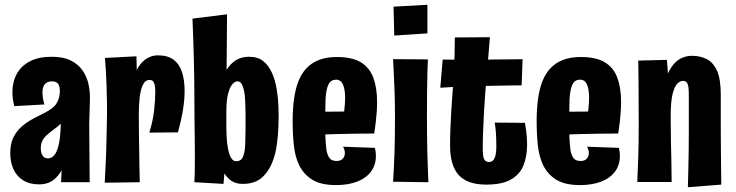

<svg xmlns="http://www.w3.org/2000/svg" viewBox="-20 -764 3087 805"><path d="M236 0 240 -85 231 -384Q230 -407 221.5 -415Q213 -423 197 -423Q179 -423 168.5 -411.5Q158 -400 158 -377Q158 -365 160 -352.5Q162 -340 166 -326L40 -319Q36 -334 34 -349Q32 -364 32 -377Q32 -421 50.5 -454.5Q69 -488 105.5 -507Q142 -526 196 -526Q246 -526 277.5 -510Q309 -494 327 -467.5Q345 -441 351.5 -409Q358 -377 357 -345L354 -245L356 0ZM144 9Q104 9 77 -8Q50 -25 36.5 -54.5Q23 -84 23 -122Q23 -161 36 -187.5Q49 -214 70.5 -233Q92 -252 118.5 -266Q145 -280 171 -293Q186 -301 197.5 -309.5Q209 -318 216.5 -329.5Q224 -341 227.5 -354.5Q231 -368 231 -384L286 -349Q281 -314 267.5 -289Q254 -264 236.5 -247Q219 -230 201 -218Q185 -206 173.5 -195Q162 -184 156.5 -171.5Q151 -159 151 -142Q151 -129 154.5 -119.5Q158 -110 164.5 -105Q171 -100 181 -100Q197 -100 209 -115Q221 -130 228 -166Q235 -202 235 -264L280 -312Q280 -245 274 -187Q268 -129 253 -84.5Q238 -40 211.5 -15.5Q185 9 144 9Z M606 -208Q622 -260 626.5 -304Q631 -348 631 -380Q631 -406 625.5 -417.5Q620 -429 607 -429Q589 -429 579 -408Q569 -387 565.5 -354.5Q562 -322 562 -287L515 -244Q515 -310 521.5 -358.5Q528 -407 540 -440Q552 -473 568 -493.5Q584 -514 603 -523Q622 -532 642 -532Q684 -532 708.5 -513Q733 -494 743.5 -460.5Q754 -427 754 -384Q754 -344 746.5 -299.5Q739 -255 726 -209ZM419 2Q421 -36 422.5 -65Q424 -94 425 -122Q426 -150 426.5 -179.5Q427 -209 428 -246Q429 -294 428.5 -335.5Q428 -377 426.5 -412Q425 -447 423.5 -474Q422 -501 420 -521L552 -528Q553 -498 553.5 -464Q554 -430 556.5 -387.5Q559 -345 562 -287Q562 -244 562.5 -207.5Q563 -171 563.5 -137.5Q564 -104 564.5 -70.5Q565 -37 566 0Z M998 7Q970 7 951.5 -5Q933 -17 921 -37L917 7L795 0Q796 -14 796.5 -41.5Q797 -69 797 -106Q797 -143 796.5 -184.5Q796 -226 795.5 -267Q795 -308 795 -344Q795 -385 794.5 -425Q794 -465 793 -506.5Q792 -548 790.5 -592.5Q789 -637 787 -686L932 -704L930 -471Q946 -497 969 -511.5Q992 -526 1025 -526Q1061 -526 1084 -507.5Q1107 -489 1121 -457Q1135 -425 1141 -384Q1146 -354 1147.5 -315.5Q1149 -277 1147.5 -236.5Q1146 -196 1141 -160Q1136 -124 1127 -98Q1111 -50 1080.5 -21.5Q1050 7 998 7ZM970 -88Q982 -88 989 -93.5Q996 -99 1000 -110Q1004 -121 1006 -135Q1008 -146 1008.5 -171.5Q1009 -197 1009.5 -228.5Q1010 -260 1009.5 -291Q1009 -322 1008 -341Q1007 -366 1003 -384.5Q999 -403 992.5 -413Q986 -423 975 -423Q965 -423 954 -410.5Q943 -398 936 -370Q929 -342 929 -293V-239Q929 -185 934 -152Q939 -119 948 -103.5Q957 -88 970 -88Z M1389 12Q1325 12 1288.5 -11Q1252 -34 1233 -74Q1217 -109 1212 -155Q1207 -201 1207 -256Q1207 -305 1212.5 -347Q1218 -389 1231 -423Q1244 -456 1265.5 -478.5Q1287 -501 1318 -513Q1349 -525 1393 -525Q1457 -525 1493.5 -502.5Q1530 -480 1545.5 -437.5Q1561 -395 1561 -336Q1561 -316 1559.5 -295Q1558 -274 1555.5 -251.5Q1553 -229 1549 -204L1420 -273Q1422 -288 1423.5 -302Q1425 -316 1426 -329.5Q1427 -343 1427 -354Q1427 -389 1418 -409.5Q1409 -430 1389 -430Q1368 -430 1358 -411.5Q1348 -393 1345 -352Q1345 -342 1344.5 -329Q1344 -316 1344 -302Q1344 -288 1344 -272Q1344 -242 1344 -215.5Q1344 -189 1345.5 -168.5Q1347 -148 1349 -133Q1354 -109 1363.5 -99Q1373 -89 1391 -89Q1409 -89 1417.5 -99Q1426 -109 1426 -122Q1426 -128 1424 -135.5Q1422 -143 1418 -149L1552 -144Q1554 -136 1555 -127Q1556 -118 1556 -110Q1556 -72 1535.5 -44.5Q1515 -17 1477.5 -2.5Q1440 12 1389 12ZM1244 -196 1240 -295 1520 -297 1549 -204Q1549 -204 1527.5 -204Q1506 -204 1471 -203.5Q1436 -203 1395 -202Q1354 -201 1314 -199.5Q1274 -198 1244 -196Z M1776 0 1628 -2Q1630 -32 1631.5 -62.5Q1633 -93 1634 -125Q1635 -157 1635.5 -192.5Q1636 -228 1636 -267Q1636 -327 1634.5 -374Q1633 -421 1631 -456.5Q1629 -492 1628 -516L1774 -515Q1773 -495 1772 -459Q1771 -423 1770.5 -374.5Q1770 -326 1770 -266Q1770 -231 1770.5 -197.5Q1771 -164 1771.5 -131.5Q1772 -99 1773.5 -66.5Q1775 -34 1776 0ZM1772 -624 1633 -615 1630 -736 1772 -744Z M2019 10Q1978 10 1949 -0.5Q1920 -11 1902 -31.5Q1884 -52 1875.5 -83Q1867 -114 1867 -155Q1867 -190 1868.5 -225.5Q1870 -261 1872 -298Q1874 -327 1876 -355.5Q1878 -384 1880 -412.5Q1882 -441 1883.5 -472Q1885 -503 1886 -536.5Q1887 -570 1887 -607L2034 -608Q2030 -560 2026.5 -517Q2023 -474 2019.5 -435.5Q2016 -397 2013.5 -360.5Q2011 -324 2009 -288Q2007 -248 2005.5 -213Q2004 -178 2004 -146Q2004 -127 2005.5 -113Q2007 -99 2013 -92Q2019 -85 2031 -85Q2042 -85 2048.5 -93Q2055 -101 2058 -115Q2061 -129 2061 -148Q2061 -166 2060.5 -183Q2060 -200 2058.5 -217Q2057 -234 2054 -250L2181 -249Q2184 -232 2186 -216.5Q2188 -201 2189 -186.5Q2190 -172 2190 -158Q2190 -108 2174.5 -70Q2159 -32 2121.5 -11Q2084 10 2019 10ZM1826 -396 1836 -514Q1841 -514 1851 -514Q1861 -514 1873.5 -514Q1886 -514 1899.5 -513.5Q1913 -513 1925 -513Q1937 -513 1947 -513Q1962 -513 1989 -513.5Q2016 -514 2047 -514.5Q2078 -515 2106.5 -515Q2135 -515 2153 -515.5Q2171 -516 2171 -516L2167 -406Q2167 -406 2151 -406Q2135 -406 2109.5 -405.5Q2084 -405 2055 -404.5Q2026 -404 2001 -403.5Q1976 -403 1961 -403Q1941 -403 1918 -401.5Q1895 -400 1874 -399Q1853 -398 1839.5 -397Q1826 -396 1826 -396Z M2412 12Q2348 12 2311.5 -11Q2275 -34 2256 -74Q2240 -109 2235 -155Q2230 -201 2230 -256Q2230 -305 2235.5 -347Q2241 -389 2254 -423Q2267 -456 2288.5 -478.5Q2310 -501 2341 -513Q2372 -525 2416 -525Q2480 -525 2516.5 -502.5Q2553 -480 2568.5 -437.5Q2584 -395 2584 -336Q2584 -316 2582.5 -295Q2581 -274 2578.5 -251.5Q2576 -229 2572 -204L2443 -273Q2445 -288 2446.5 -302Q2448 -316 2449 -329.5Q2450 -343 2450 -354Q2450 -389 2441 -409.5Q2432 -430 2412 -430Q2391 -430 2381 -411.5Q2371 -393 2368 -352Q2368 -342 2367.5 -329Q2367 -316 2367 -302Q2367 -288 2367 -272Q2367 -242 2367 -215.5Q2367 -189 2368.5 -168.5Q2370 -148 2372 -133Q2377 -109 2386.5 -99Q2396 -89 2414 -89Q2432 -89 2440.5 -99Q2449 -109 2449 -122Q2449 -128 2447 -135.5Q2445 -143 2441 -149L2575 -144Q2577 -136 2578 -127Q2579 -118 2579 -110Q2579 -72 2558.5 -44.5Q2538 -17 2500.5 -2.5Q2463 12 2412 12ZM2267 -196 2263 -295 2543 -297 2572 -204Q2572 -204 2550.5 -204Q2529 -204 2494 -203.5Q2459 -203 2418 -202Q2377 -201 2337 -199.5Q2297 -198 2267 -196Z M3004 10 2864 21Q2865 -8 2865.5 -32Q2866 -56 2866.5 -80.5Q2867 -105 2867.5 -135.5Q2868 -166 2868 -208Q2868 -228 2868 -251.5Q2868 -275 2868 -302.5Q2868 -330 2868 -361Q2868 -383 2866.5 -397Q2865 -411 2859.5 -418Q2854 -425 2843 -425Q2833 -425 2821 -414.5Q2809 -404 2800.5 -372Q2792 -340 2792 -277L2749 -228Q2749 -289 2754 -337.5Q2759 -386 2769 -422.5Q2779 -459 2795 -482.5Q2811 -506 2832.5 -518Q2854 -530 2882 -530Q2915 -530 2942.5 -516.5Q2970 -503 2986 -468Q3002 -433 3002 -367Q3002 -343 3002 -321.5Q3002 -300 3002 -280.5Q3002 -261 3002 -244Q3002 -227 3002 -212Q3002 -172 3002.5 -142.5Q3003 -113 3003 -90Q3003 -67 3003.5 -43.5Q3004 -20 3004 10ZM2652 -1Q2653 -29 2654 -53.5Q2655 -78 2656 -104.5Q2657 -131 2657.5 -165Q2658 -199 2658 -247Q2658 -312 2657.5 -361.5Q2657 -411 2657 -448Q2657 -485 2656 -510L2776 -513Q2777 -504 2778.5 -484.5Q2780 -465 2782 -435Q2784 -405 2786.5 -365.5Q2789 -326 2792 -277Q2792 -220 2793 -172.5Q2794 -125 2795 -83.5Q2796 -42 2796 -1Z"/></svg>

Font: Truculenta Black
Style: Regular
Weight: 900
Version: Version 1.002